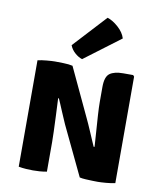

<svg xmlns="http://www.w3.org/2000/svg" viewBox="-90 -894 820 973"><g transform="rotate(10 320.0 -408.0)"><path d="M266 -251.5Q262.5 -259.5 255 -276.8Q247.5 -294 239 -314Q230.5 -334 223.2 -351.5Q216 -369 212 -377L208.5 -375.5Q210.5 -336 212.5 -290.2Q214.5 -244.5 215.8 -206.8Q217 -169 217 -152V0Q197.5 3.5 179.5 4.8Q161.5 6 146 6Q132 6 111.2 4.8Q90.5 3.5 72 0V-547.5Q90.5 -552 118 -554.5Q145.5 -557 160.5 -557Q176 -557 204.5 -556.2Q233 -555.5 251.5 -551L369 -300.5Q372.5 -293.5 380.8 -275Q389 -256.5 398.5 -234.5Q408 -212.5 416.2 -193.2Q424.5 -174 428.5 -165L433 -166Q431 -199 427.8 -243Q424.5 -287 422 -328Q419.5 -369 419.5 -393.5V-471.5Q419.5 -524.5 442.5 -541.2Q465.5 -558 511 -558H562.5L568.5 -551V-3Q549 1.5 521.5 3.8Q494 6 479.5 6Q469.5 6 452 5.5Q434.5 5 416.2 4Q398 3 386 0ZM384.5 -821.5Q412 -813 440.8 -787.2Q469.5 -761.5 478.5 -731.5L293.5 -592.5Q274 -598.5 255.5 -615Q237 -631.5 229 -653Z"/></g></svg>

Font: Signika SC
Style: Bold
Weight: 700
Designer: Anna Giedryś
Foundry: Anna Giedryś
Version: Version 2.000; ttfautohint (v1.8.3) -l 8 -r 50 -G 200 -x 9 -